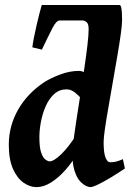

<svg xmlns="http://www.w3.org/2000/svg" viewBox="-20 -748 545 788"><path d="M492.7 -56.6Q465.3 -38.1 436.3 -20.5Q407.2 -2.9 384 8.5Q360.8 20 349.6 20Q345.7 20 334.2 15.4Q322.8 10.7 309.3 -3.2Q295.9 -17.1 286.4 -45.7Q276.9 -74.2 276.9 -121.6Q276.9 -136.7 281.7 -173.1Q286.6 -209.5 294.2 -259Q301.8 -308.6 310.3 -363Q318.8 -417.5 326.4 -469.5Q334 -521.5 338.9 -563.2Q343.8 -605 343.8 -627.9Q343.8 -650.4 335.4 -657.2Q327.1 -664.1 318.4 -664.1Q323.7 -669.4 344 -679.7Q364.3 -689.9 389.9 -700.9Q415.5 -711.9 438 -719.7Q460.4 -727.5 469.7 -727.5Q475.6 -727.5 477.8 -716.1Q480 -704.6 480.5 -689.7Q481 -674.8 481 -664.1Q481 -646 475.6 -607.2Q470.2 -568.4 461.4 -517.3Q452.6 -466.3 443.1 -411.6Q433.6 -356.9 424.8 -306.6Q416 -256.3 410.6 -219Q405.3 -181.6 405.3 -165.5Q405.3 -120.1 413.1 -101.1Q420.9 -82 432.1 -82Q444.8 -82 456.1 -84.7Q467.3 -87.4 484.4 -94.7ZM421.4 -396Q411.1 -388.7 403.1 -372.8Q395 -356.9 388.4 -339.6Q381.8 -322.3 376 -309.8Q370.1 -297.4 363.8 -297.4Q355 -297.4 343.3 -310.1Q331.5 -322.8 317.4 -339.4Q303.2 -356 287.1 -368.7Q271 -381.3 253.4 -381.3Q223.6 -381.3 202.4 -362.1Q181.2 -342.8 167.7 -312.3Q154.3 -281.7 147.9 -247.8Q141.6 -213.9 141.6 -185.1Q141.6 -143.1 148.9 -121.8Q156.2 -100.6 166.3 -93.3Q176.3 -85.9 183.6 -85.9Q201.2 -85.9 231.2 -115Q261.2 -144 291.5 -191.9L297.9 -119.6Q275.9 -81.1 247.6 -49.3Q219.2 -17.6 189 1.2Q158.7 20 129.9 20Q103 20 76.9 2Q50.8 -16.1 33.4 -54.7Q16.1 -93.3 16.1 -153.8Q16.1 -231 54.4 -298.1Q92.8 -365.2 162.1 -411.1Q189.5 -428.2 228 -442.6Q266.6 -457 303.7 -457Q317.9 -457 333.7 -447.3Q349.6 -437.5 366 -425Q382.3 -412.6 396.7 -403.6Q411.1 -394.5 421.4 -396ZM480.5 -664.1H225.1Q211.4 -664.1 195.3 -632.8Q179.2 -601.6 151.9 -544.4L112.8 -553.7Q114.3 -567.9 118.9 -591.8Q123.5 -615.7 129.6 -642.1Q135.7 -668.5 141.6 -691.7Q147.5 -714.8 151.4 -727.5H467.3Z"/></svg>

Font: Gentium Book Plus
Style: Bold Italic
Weight: 700
Italic angle: -8°
Designer: Victor Gaultney, Annie Olsen, Iska Routamaa, Becca Hirsbrunner
Foundry: SIL International
Version: Version 6.101